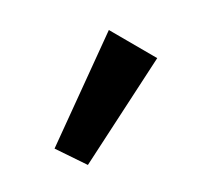

<svg xmlns="http://www.w3.org/2000/svg" viewBox="-85 -790 337 320"><g transform="rotate(-30 84.0 -630.5)"><path d="M-27.7 -593.2 149.5 -719.1 195.9 -638.2 6.8 -541.8Z"/></g></svg>

Font: Spartan MB SemBd
Style: Regular
Weight: 600
Designer: Matt Bailey, Mirko Velimirovic
Foundry: Matt Bailey
Version: Version 1.005